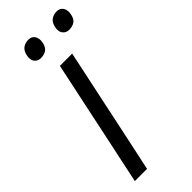

<svg xmlns="http://www.w3.org/2000/svg" viewBox="-294 -974 1018 1018"><g transform="rotate(-45 214.5 -465.0)"><path d="M41.5 0Q54 -59.5 65.5 -114.2Q77 -169 91.5 -236L141.5 -472.5Q156 -541 168 -597.2Q180 -653.5 192.5 -713H284.5Q272 -653.5 260 -597.2Q248 -541 233.5 -472.5L183.5 -236Q169 -169 157.5 -114.2Q146 -59.5 133 0ZM363.5 -813Q340 -813 326.8 -830Q313.5 -847 320 -876.5Q326 -905 343.2 -917.2Q360.5 -929.5 384 -929.5Q409 -929.5 420.8 -911.2Q432.5 -893 427 -865Q421.5 -835.5 404.2 -824.2Q387 -813 363.5 -813ZM151.5 -813Q127.5 -813 114.5 -830Q101.5 -847 108 -876.5Q114 -905 131.2 -917.2Q148.5 -929.5 172 -929.5Q197 -929.5 208.5 -911.2Q220 -893 215 -865Q209 -835.5 192 -824.2Q175 -813 151.5 -813Z"/></g></svg>

Font: Commissioner
Style: Italic
Weight: 400
Italic angle: -12°
Designer: Kostas Bartsokas
Foundry: Kostas Bartsokas
Version: Version 1.000; ttfautohint (v1.8.3)